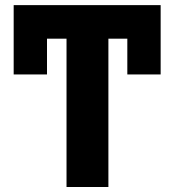

<svg xmlns="http://www.w3.org/2000/svg" viewBox="-20 -748 697 768"><path d="M622.6 -727.5V-450.2H489.3V-593.3H413.6V0H246.1V-593.3H168V-450.2H34.7V-727.5Z"/></svg>

Font: Inter Tight ExtraBold
Style: Regular
Weight: 800
Designer: Rasmus Andersson
Foundry: rsms
Version: Version 3.004; ttfautohint (v1.8.4.7-5d5b)